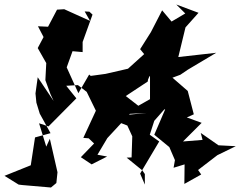

<svg xmlns="http://www.w3.org/2000/svg" viewBox="-20 -761 1070 855"><path d="M805 -701 744 -665 702 -715 652 -618 604 -542 622 -520 550 -455 450 -432 384 -423 377 -429 329 -346 277 -461 303 -533 348 -529V-574L392 -696L378 -709L357 -710L381 -668L266 -720L234 -718L194 -642L149 -644L174 -596L148 -547L186 -480L182 -404L205 -341L219 -311L148 -417L138 -345L142 -304L157 -255L205 -168L136 -149L117 -25L0 22L63 61L79 63L207 74L231 54L236 6L202 -143L186 -108L154 -212L196 -198L320 -323L275 -379L327 -382L366 -352L407 -268L351 -147L375 -145L399 -122L340 -61L388 -29L457 -64L414 -72L458 -146L558 -254L633 -258L449 -240L547 -202L569 -154L566 -60L544 -59L614 -2L625 14V61L604 12L689 -131L647 -161L667 -223L719 -282L667 -161L734 -106L759 -48L753 -14L802 -29L801 58L876 16L862 -4L948 -70L1030 -110L953 -114L874 -169L882 -138L795 -131L878 -214L812 -238L843 -252L816 -356L748 -415L783 -428L817 -451L943 -526L774 -507L806 -639L864 -704L765 -741ZM726 -295 657 -348 672 -333 596 -290 498 -366 535 -330 638 -398 639 -406 690 -529 617 -460 627 -465 648 -419V-320L658 -278L766 -270Z"/></svg>

Font: Hussar Lance
Style: ExBdObl
Weight: 700
Foundry: Cannot Into Space Fonts, PlusOne Fonts
Version: Version 2.270